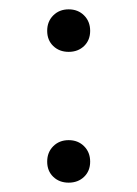

<svg xmlns="http://www.w3.org/2000/svg" viewBox="-20 -386 293 411"><path d="M81 -320Q81 -340 94 -353Q107 -366 127 -366Q147 -366 160 -353Q173 -340 173 -320Q173 -300 160 -287.5Q147 -275 127 -275Q107 -275 94 -287.5Q81 -300 81 -320ZM81 -40Q81 -60 94 -73Q107 -86 127 -86Q147 -86 160 -73Q173 -60 173 -40Q173 -20 160 -7.5Q147 5 127 5Q107 5 94 -7.5Q81 -20 81 -40Z"/></svg>

Font: Ysabeau SC Semilight
Style: Regular
Weight: 300
Designer: Christian Thalmann (Catharsis Fonts)
Version: Version 0.003